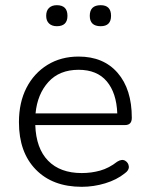

<svg xmlns="http://www.w3.org/2000/svg" viewBox="-20 -712 576 740"><path d="M368 -611Q326 -611 326 -651Q326 -692 368 -692Q408 -692 408 -651Q408 -611 368 -611ZM199 -611Q180 -611 169 -621.5Q158 -632 158 -651Q158 -671 169 -681.5Q180 -692 199 -692Q240 -692 240 -651Q240 -611 199 -611ZM295 8Q183 8 118 -58.5Q53 -125 53 -241Q53 -317 82 -373.5Q111 -430 163 -462Q215 -494 283 -494Q379 -494 433.5 -431Q488 -368 488 -258Q488 -230 462 -230H116Q119 -140 165.5 -92.5Q212 -45 295 -45Q332 -45 366 -54.5Q400 -64 432 -89Q450 -100 462.5 -92.5Q475 -85 476.5 -70.5Q478 -56 461 -44Q430 -19 385.5 -5.5Q341 8 295 8ZM117 -275H432Q429 -354 391.5 -398.5Q354 -443 283 -443Q209 -443 166.5 -396Q124 -349 117 -275Z"/></svg>

Font: Chiron GoRound TC L
Style: Regular
Weight: 300
Designer: Ryoko NISHIZUKA 西塚涼子 (kana, bopomofo & ideographs); Paul D. Hunt (Latin, Greek & Cyrillic); Sandoll Communications 산돌커뮤니
Foundry: Adobe
Version: Version 1.000;hotconv 1.1.1;makeotfexe 2.6.0